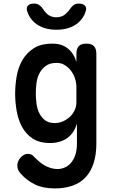

<svg xmlns="http://www.w3.org/2000/svg" viewBox="-20 -805 640 1078"><path d="M412 -111Q404 -84 390 -63.5Q376 -43 357 -29.5Q338 -16 313.5 -9Q289 -2 261 -2Q201 -2 163 -27.5Q125 -53 103.5 -93Q82 -133 73.5 -182.5Q65 -232 65 -278Q65 -326 73.5 -376Q82 -426 105.5 -467Q129 -508 169.5 -534Q210 -560 275 -560Q327 -560 361 -532.5Q395 -505 409 -457V-502Q409 -532 422.5 -546Q436 -560 465 -560Q494 -560 507.5 -546Q521 -532 521 -502V0Q521 64 505.5 111.5Q490 159 460.5 190.5Q431 222 387 237.5Q343 253 287 253Q221 253 174 229.5Q127 206 94 167Q85 157 81 146Q77 135 77 124Q77 114 81.5 102.5Q86 91 94 81.5Q102 72 112.5 65.5Q123 59 136 59Q147 59 156 63Q165 67 172 76Q184 88 198 100.5Q212 113 228.5 122.5Q245 132 263.5 138Q282 144 303 144Q323 144 342.5 136Q362 128 377.5 110.5Q393 93 402.5 66Q412 39 412 0ZM287 -114Q312 -114 334 -124Q356 -134 373 -150Q390 -166 399.5 -187Q409 -208 409 -230V-316Q409 -339 401.5 -363Q394 -387 379.5 -406.5Q365 -426 344.5 -439Q324 -452 298 -452Q261 -452 238 -435.5Q215 -419 202 -394.5Q189 -370 185 -340Q181 -310 181 -281Q181 -252 185 -222.5Q189 -193 201 -169Q213 -145 233.5 -129.5Q254 -114 287 -114ZM133 -741Q126 -761 136.5 -773Q147 -785 171 -785Q181 -785 189 -782.5Q197 -780 202 -775Q214 -767 221.5 -754.5Q229 -742 240 -731Q261 -708 296 -708Q331 -708 353 -731Q364 -741 372 -753Q380 -765 389 -773Q396 -779 403.5 -782Q411 -785 422 -785Q446 -785 457 -773Q468 -761 461 -741Q450 -705 421 -679Q374 -638 297 -638Q220 -638 173 -679Q144 -705 133 -741Z"/></svg>

Font: Maple Mono NL SemiBold
Style: Regular
Weight: 600
Monospace: yes
Designer: subframe7536
Version: Version 7.000